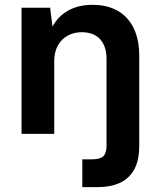

<svg xmlns="http://www.w3.org/2000/svg" viewBox="-20 -553 648 793"><path d="M69 0V-521H187L197 -443Q219 -485 261 -509Q303 -533 362 -533Q423 -533 466 -508.5Q509 -484 532 -437Q555 -390 555 -322V49Q555 111 533.5 148.5Q512 186 473.5 203Q435 220 382 220H320V105H361Q394 105 407 92Q420 79 420 50V-309Q420 -362 393.5 -391Q367 -420 317 -420Q286 -420 260 -406Q234 -392 219 -365Q204 -338 204 -300V0Z"/></svg>

Font: DM Sans 10pt
Style: Bold
Weight: 700
Version: Version 4.004;gftools[0.9.30]